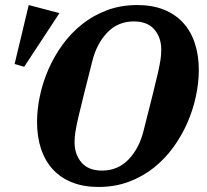

<svg xmlns="http://www.w3.org/2000/svg" viewBox="-20 -730 820 762"><path d="M385 -53Q448 -53 490.5 -97.5Q533 -142 550 -212Q572 -299 585.5 -352.5Q599 -406 606.5 -439.5Q614 -473 617 -493Q620 -513 620 -533Q620 -581 592.5 -613Q565 -645 511 -645Q448 -645 405.5 -600.5Q363 -556 346 -486Q324 -399 310.5 -345.5Q297 -292 289.5 -258.5Q282 -225 279 -205Q276 -185 276 -165Q276 -117 303.5 -85Q331 -53 385 -53ZM371 12Q312 12 266.5 -6Q221 -24 190 -57.5Q159 -91 143 -139Q127 -187 127 -246Q127 -296 138.5 -350Q150 -404 172.5 -455.5Q195 -507 228.5 -553Q262 -599 306 -634Q350 -669 405 -689.5Q460 -710 525 -710Q584 -710 629.5 -692Q675 -674 706 -640.5Q737 -607 753 -559Q769 -511 769 -452Q769 -402 757.5 -348Q746 -294 723.5 -242.5Q701 -191 667.5 -145Q634 -99 590 -64Q546 -29 491 -8.5Q436 12 371 12ZM94 -710 216 -678 76 -465 38 -476Z"/></svg>

Font: IBM Plex Serif
Style: Bold Italic
Weight: 700
Italic angle: -14°
Designer: Mike Abbink, Paul van der Laan, Pieter van Rosmalen
Foundry: Bold Monday
Version: Version 3.001